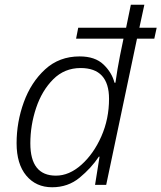

<svg xmlns="http://www.w3.org/2000/svg" viewBox="-20 -780 681 810"><path d="M200 10Q267 10 316 -30.5Q365 -71 397 -119H400L381 0H428L558 -617H631L641 -663H568L589 -760H532L512 -663H310L301 -617H501L486 -544Q475 -489 467 -431H463Q452 -474 416.5 -508Q381 -542 316 -542Q230 -542 170.5 -487.5Q111 -433 80.5 -349Q50 -265 50 -176Q50 -88 91 -39Q132 10 200 10ZM216 -39Q108 -39 108 -175Q108 -252 132.5 -325Q157 -398 204.5 -445.5Q252 -493 320 -493Q440 -493 440 -363Q440 -278 407.5 -204.5Q375 -131 323.5 -85Q272 -39 216 -39Z"/></svg>

Font: Noto Sans UI Light
Style: Italic
Weight: 300
Italic angle: -12°
Designer: Monotype Design Team
Foundry: Monotype Imaging Inc.
Version: Version 1.901